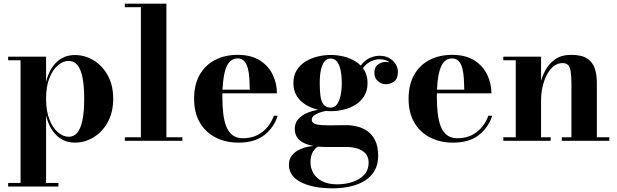

<svg xmlns="http://www.w3.org/2000/svg" viewBox="-20 -770 3376 1050"><path d="M24.5 250V230.5H92.5V-440.5H24.5V-460H232V-321.5Q248.5 -391 289.2 -430Q330 -469 390 -469Q443.5 -469 491.2 -440.5Q539 -412 569 -358.5Q599 -305 599 -230Q599 -155 569 -101.2Q539 -47.5 491.2 -18.8Q443.5 10 390 10Q330 10 289.2 -29.5Q248.5 -69 232 -138.5V230.5H299.5V250ZM356 -22Q384 -22 402.8 -44.5Q421.5 -67 431 -113Q440.5 -159 440.5 -230Q440.5 -301 431 -347Q421.5 -393 402.8 -415Q384 -437 356 -437Q326 -437 297.5 -413.5Q269 -390 250.5 -343.8Q232 -297.5 232 -230Q232 -162.5 250.5 -116Q269 -69.5 297.5 -45.8Q326 -22 356 -22Z M890 -750V-19.5H977.5V0H662.5V-19.5H750.5V-730.5H662.5V-750Z M1284 10Q1214.5 10 1159.8 -17.8Q1105 -45.5 1073.2 -99Q1041.5 -152.5 1041.5 -230Q1041.5 -307.5 1072 -361Q1102.5 -414.5 1156.2 -442.2Q1210 -470 1279.5 -470Q1353 -470 1400.5 -440Q1448 -410 1471.2 -362Q1494.5 -314 1494.5 -259.5H1108.5V-279.5H1346Q1345.5 -309 1343.8 -339.2Q1342 -369.5 1335.8 -394.8Q1329.5 -420 1316 -435.2Q1302.5 -450.5 1279.5 -450.5Q1254.5 -450.5 1238 -434Q1221.5 -417.5 1212.5 -388.2Q1203.5 -359 1199.8 -321Q1196 -283 1196 -240Q1196 -191.5 1200.8 -150.2Q1205.5 -109 1217.5 -78.5Q1229.5 -48 1251.5 -31Q1273.5 -14 1308 -14Q1371.5 -14 1415.2 -48.8Q1459 -83.5 1477.5 -137H1498.5Q1479 -74 1426.5 -32Q1374 10 1284 10Z M1798 260Q1752 260 1709.2 252.8Q1666.5 245.5 1632.8 230Q1599 214.5 1579.5 190Q1560 165.5 1560 131Q1560 100 1576.5 79.8Q1593 59.5 1617.8 48Q1642.5 36.5 1667.5 32Q1692.5 27.5 1709.5 27.5H1724.5Q1702 40 1690 62.2Q1678 84.5 1678 117Q1678 149.5 1694 177.2Q1710 205 1742.8 221.5Q1775.5 238 1824 238Q1857 238 1887.5 230.8Q1918 223.5 1942.5 209.2Q1967 195 1981.5 172.8Q1996 150.5 1996 120Q1996 89.5 1979.8 70.5Q1963.5 51.5 1936.2 42.8Q1909 34 1876.5 34Q1866 34 1842.8 34Q1819.5 34 1796 34Q1772.5 34 1761.5 34Q1685 34 1638.5 10.2Q1592 -13.5 1592 -65Q1592 -96 1610 -117.2Q1628 -138.5 1657.5 -151.5Q1687 -164.5 1722.8 -170.2Q1758.5 -176 1794 -176L1793 -166Q1778.5 -166 1760.2 -162.8Q1742 -159.5 1724.8 -153Q1707.5 -146.5 1696.2 -137.2Q1685 -128 1685 -116Q1685 -96 1709.5 -90.2Q1734 -84.5 1775 -84.5Q1792.5 -84.5 1810 -84.8Q1827.5 -85 1844 -85.2Q1860.5 -85.5 1874.5 -85.5Q1902.5 -85.5 1933 -78.2Q1963.5 -71 1989.5 -52.8Q2015.5 -34.5 2031.8 -1.8Q2048 31 2048 82Q2048 130.5 2028 164.5Q2008 198.5 1973 219.5Q1938 240.5 1893 250.2Q1848 260 1798 260ZM1788.5 -162Q1753.5 -162 1717.5 -170.5Q1681.5 -179 1651.5 -197.5Q1621.5 -216 1603 -245.2Q1584.5 -274.5 1584.5 -316Q1584.5 -357.5 1603 -386.5Q1621.5 -415.5 1651.5 -434Q1681.5 -452.5 1717.5 -461Q1753.5 -469.5 1788.5 -469.5Q1824 -469.5 1859.5 -461Q1895 -452.5 1924.5 -434Q1954 -415.5 1972 -386.5Q1990 -357.5 1990 -316Q1990 -274.5 1972 -245.2Q1954 -216 1924.5 -197.5Q1895 -179 1859.5 -170.5Q1824 -162 1788.5 -162ZM1788.5 -181.5Q1809.5 -181.5 1822.8 -199.2Q1836 -217 1842.5 -247.2Q1849 -277.5 1849 -316Q1849 -356.5 1842.5 -386.8Q1836 -417 1822.8 -433.5Q1809.5 -450 1788.5 -450Q1768 -450 1754.5 -433.5Q1741 -417 1734.8 -386.8Q1728.5 -356.5 1728.5 -316Q1728.5 -277.5 1732.2 -247.2Q1736 -217 1748.8 -199.2Q1761.5 -181.5 1788.5 -181.5ZM2090.5 -309.5Q2066 -309.5 2046.8 -326Q2027.5 -342.5 2027.5 -372.5Q2027.5 -403.5 2047.2 -417.5Q2067 -431.5 2090.5 -431.5Q2113 -431.5 2134 -417.5Q2155 -403.5 2155 -377H2136Q2136 -404.5 2114.5 -425.2Q2093 -446 2056.5 -446Q2037.5 -446 2014.5 -437.2Q1991.5 -428.5 1971.8 -406.2Q1952 -384 1942 -343L1928.5 -353Q1938.5 -396 1960 -420.5Q1981.5 -445 2007 -455Q2032.5 -465 2055 -465Q2087 -465 2109.5 -452Q2132 -439 2144 -418.8Q2156 -398.5 2156 -377Q2156 -339.5 2135.5 -324.5Q2115 -309.5 2090.5 -309.5Z M2457 10Q2387.5 10 2332.8 -17.8Q2278 -45.5 2246.2 -99Q2214.5 -152.5 2214.5 -230Q2214.5 -307.5 2245 -361Q2275.5 -414.5 2329.2 -442.2Q2383 -470 2452.5 -470Q2526 -470 2573.5 -440Q2621 -410 2644.2 -362Q2667.5 -314 2667.5 -259.5H2281.5V-279.5H2519Q2518.5 -309 2516.8 -339.2Q2515 -369.5 2508.8 -394.8Q2502.5 -420 2489 -435.2Q2475.5 -450.5 2452.5 -450.5Q2427.5 -450.5 2411 -434Q2394.5 -417.5 2385.5 -388.2Q2376.5 -359 2372.8 -321Q2369 -283 2369 -240Q2369 -191.5 2373.8 -150.2Q2378.5 -109 2390.5 -78.5Q2402.5 -48 2424.5 -31Q2446.5 -14 2481 -14Q2544.5 -14 2588.2 -48.8Q2632 -83.5 2650.5 -137H2671.5Q2652 -74 2599.5 -32Q2547 10 2457 10Z M2939 -460V-19.5H2991.5V0H2732.5V-19.5H2800.5V-440.5H2732.5V-460ZM3244 -319.5V-19.5H3312V0H3052.5V-19.5H3105V-307Q3105 -349 3101.5 -375Q3098 -401 3087.8 -413Q3077.5 -425 3056.5 -425Q3028.5 -425 3006.5 -406.8Q2984.5 -388.5 2969.5 -358.8Q2954.5 -329 2946.8 -293.5Q2939 -258 2939 -223.5L2924 -222.5Q2924 -258 2932.2 -300.8Q2940.5 -343.5 2960.5 -382Q2980.5 -420.5 3015.2 -445.2Q3050 -470 3103 -470Q3160 -470 3190.2 -450.5Q3220.5 -431 3232.2 -397Q3244 -363 3244 -319.5Z"/></svg>

Font: Bodoni Moda
Style: Bold
Weight: 700
Designer: Owen Earl
Foundry: indestructible type
Version: Version 2.005